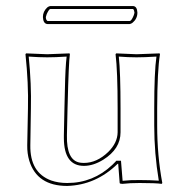

<svg xmlns="http://www.w3.org/2000/svg" viewBox="-20 -610 631 640"><path d="M372.1 -64Q299.8 6.8 204.1 9.8Q103.5 9.8 77.6 -74.2Q70.3 -98.6 70.8 -126L73.2 -249Q75.2 -332 64.9 -429.2L66.9 -432.1Q68.4 -432.1 137.2 -429.2L211.9 -432.1L212.9 -429.2Q209 -402.3 205.6 -265.1Q205.1 -256.3 205.1 -249L203.1 -159.2Q201.2 -75.2 246.6 -67.9Q252.9 -66.9 259.8 -66.9Q302.7 -66.9 340.8 -103.5Q371.6 -133.8 372.1 -168.9V-249Q372.1 -373.5 365.2 -429.2L367.2 -432.1Q368.7 -432.1 435.1 -429.2L512.2 -432.1L513.2 -429.2Q504.4 -375 503.9 -249V-191.9Q503.9 -91.3 521 0L519 2.9Q499.5 0 445.3 0Q411.6 0 388.2 2.9Q379.4 2.9 378.9 0L374 -64ZM412.1 -529.8H138.2Q124 -530.8 123 -553.2Q123 -571.8 137.7 -585.4Q143.6 -589.8 147.9 -589.8H423.8Q437 -588.9 438 -567.9Q438 -547.9 422.4 -534.7Q417 -530.3 412.1 -529.8ZM364.7 -70.8 367.7 -74.2H383.3L388.7 -7.3Q414.6 -10.3 445.3 -9.8Q479.5 -9.8 509.3 -7.8Q494.1 -98.6 494.1 -191.9V-249Q494.1 -370.6 501.5 -421.4Q462.4 -418.9 435.1 -418.9Q407.7 -418.9 376 -421.4Q381.8 -367.2 381.8 -249V-168.9Q381.8 -113.8 324.2 -77.6Q291 -57.1 259.8 -57.1Q193.4 -57.1 192.9 -149.4Q192.9 -154.8 192.9 -159.2L194.8 -249.5Q195.8 -271.5 196.3 -310.5Q197.8 -387.2 202.1 -421.4Q165 -418.9 137.2 -418.9Q109.9 -418.9 75.7 -421.4Q85 -329.1 83 -249L81.1 -126Q79.6 -34.2 150.9 -8.3Q174.8 0 204.1 0Q290.5 0 354.5 -60.5Q360.4 -65.9 364.7 -70.8ZM412.1 -540Q418 -540 425.3 -557.6Q427.7 -564 428.2 -567.9Q427.7 -575.2 423.8 -580.1H147.9Q143.6 -580.1 135.7 -563Q133.3 -556.6 132.8 -553.2Q132.8 -549.3 133.8 -546.1Q134.8 -543 136.7 -541.5L138.2 -540Z"/></svg>

Font: Linux Biolinum Outline O
Style: Bold
Weight: 700
Designer: Philipp H. Poll
Foundry: Philipp H. Poll
Version: Version 0.9.2